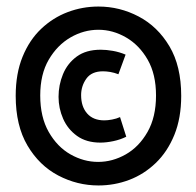

<svg xmlns="http://www.w3.org/2000/svg" viewBox="-20 -552 600 587"><path d="M281 15Q216 15 158 -15.5Q100 -46 64 -107Q28 -168 28 -259Q28 -327 49 -378.5Q70 -430 106 -464Q142 -498 187 -515Q232 -532 281 -532Q346 -532 404 -501.5Q462 -471 498 -410.5Q534 -350 534 -259Q534 -191 513 -139.5Q492 -88 456 -53.5Q420 -19 375 -2Q330 15 281 15ZM287 -116Q244 -116 215.5 -136.5Q187 -157 173 -189Q159 -221 159 -256Q159 -292 172.5 -325Q186 -358 214.5 -379Q243 -400 288 -400Q305 -400 325 -396.5Q345 -393 364 -385L342 -325Q329 -330 317 -332Q305 -334 295 -334Q260 -334 244 -311.5Q228 -289 228 -261Q228 -226 246.5 -205Q265 -184 299 -184Q309 -184 322.5 -186.5Q336 -189 347 -194L366 -134Q348 -125 326.5 -120.5Q305 -116 287 -116ZM280 -57Q324 -57 364.5 -80Q405 -103 431 -148.5Q457 -194 457 -260Q457 -325 431.5 -369.5Q406 -414 365.5 -437.5Q325 -461 281 -461Q236 -461 195.5 -437.5Q155 -414 129 -369.5Q103 -325 103 -260Q103 -194 129 -148.5Q155 -103 195.5 -80Q236 -57 280 -57Z"/></svg>

Font: Ubuntu Sans Mono
Style: Regular
Weight: 400
Monospace: yes
Designer: Dalton Maag Ltd
Foundry: Dalton Maag Ltd
Version: Version 1.006